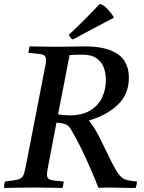

<svg xmlns="http://www.w3.org/2000/svg" viewBox="-31 -931 716 952"><path d="M328 -277Q319 -294 311 -303Q303 -312 289.5 -316.5Q276 -321 249 -323L210 -119Q207 -102 204.5 -89Q202 -76 202 -65Q202 -45 217.5 -40Q233 -35 285 -31Q284 -24 282.5 -15Q281 -6 279 1Q248 0 209.5 -0.5Q171 -1 137 -1Q103 -1 66.5 -0.5Q30 0 -11 1Q-11 -6 -10 -15Q-9 -24 -6 -31Q37 -36 56.5 -40.5Q76 -45 83.5 -59.5Q91 -74 97 -107L189 -581Q193 -599 195 -611.5Q197 -624 197 -633Q197 -656 179.5 -660.5Q162 -665 110 -669Q111 -684 116 -701Q145 -701 182 -700Q219 -699 242 -699Q258 -699 288 -699.5Q318 -700 347 -700.5Q376 -701 390 -701Q497 -701 552.5 -663Q608 -625 608 -545Q608 -464 553 -411.5Q498 -359 411 -334V-331Q419 -322 426.5 -311.5Q434 -301 442 -287Q451 -272 464.5 -245Q478 -218 493 -187.5Q508 -157 521 -130Q543 -86 559 -65.5Q575 -45 595 -39.5Q615 -34 648 -31Q648 -15 641 1Q625 1 599 0.5Q573 0 548 -0.5Q523 -1 508 -1Q492 -1 482.5 -0.5Q473 0 457 0Q441 -41 420.5 -88.5Q400 -136 376.5 -185Q353 -234 328 -277ZM257 -364Q270 -362 284.5 -360.5Q299 -359 313 -359Q376 -359 416 -383Q456 -407 475 -447Q494 -487 494 -535Q494 -565 484.5 -593.5Q475 -622 449.5 -641Q424 -660 376 -660Q367 -660 348.5 -659.5Q330 -659 314 -658ZM533 -846V-843Q488 -820 435.5 -791.5Q383 -763 330 -735Q323 -739 319 -744.5Q315 -750 310 -758Q390 -833 463 -911Q479 -910 498.5 -890Q518 -870 533 -846Z"/></svg>

Font: Tiro Devanagari Marathi
Style: Italic
Weight: 400
Italic angle: -11°
Designer: Devanagari: John Hudson & Fiona Ross, assisted by Paul Hanslow. Latin: John Hudson with Paul Hanslow, assisted by Kaja S
Foundry: Tiro Typeworks Ltd.
Version: Version 1.52